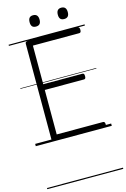

<svg xmlns="http://www.w3.org/2000/svg" viewBox="-200 -1158 1064 1618"><g transform="rotate(-15 331.5 -348.5)"><path d="M169 0Q155 0 148.5 -6Q142 -12 142 -23V-856Q142 -866 149 -870.5Q156 -875 170 -875H600Q608 -875 612.5 -869.5Q617 -864 617 -850Q617 -836 612.5 -830.5Q608 -825 600 -825H196V-488H538Q546 -488 550 -482.5Q554 -477 554 -463Q554 -449 550 -443.5Q546 -438 538 -438H196V-50H600Q608 -50 612.5 -44.5Q617 -39 617 -25Q617 -11 612.5 -5.5Q608 0 600 0ZM263 -973Q241 -973 230.5 -985Q220 -997 220 -1021Q220 -1047 230.5 -1059.5Q241 -1072 263 -1072Q285 -1072 296 -1059.5Q307 -1047 307 -1022Q307 -997 296 -985Q285 -973 263 -973ZM510 -973Q487 -973 476.5 -985Q466 -997 466 -1021Q466 -1047 477 -1059.5Q488 -1072 509 -1072Q531 -1072 542 -1059.5Q553 -1047 553 -1022Q553 -997 542 -985Q531 -973 510 -973ZM0 365H663V375H0ZM0 -20H663V0H0ZM0 -505H663V-500H0ZM0 -885H663V-875H0Z"/></g></svg>

Font: Playwrite GB S Guides
Style: Regular
Weight: 400
Designer: Veronika Burian, José Scaglione
Foundry: TypeTogether
Version: Version 1.003